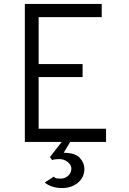

<svg xmlns="http://www.w3.org/2000/svg" viewBox="-20 -720 656 974"><path d="M106 0V-700H496V-633H176V-395H399V-329H176V-67H518V0ZM295 234Q266.5 234 244.2 226.2Q222 218.5 207 206L253 176Q259 183.5 267 184.8Q275 186 289 186Q310 186 326 171.2Q342 156.5 342 135Q342 116 323.2 101.5Q304.5 87 281 87Q256.5 87 245 92L233 77L301 -10H342L303 55Q361.5 55 384.8 80.8Q408 106.5 408 136Q408 179.5 375.5 206.8Q343 234 295 234Z"/></svg>

Font: Overpass Mono Light
Style: Regular
Weight: 300
Monospace: yes
Designer: Delve Withrington, Dave Bailey
Foundry: Delve Fonts LLC
Version: Version 4.000